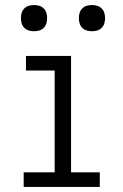

<svg xmlns="http://www.w3.org/2000/svg" viewBox="-20 -742 490 762"><path d="M74 0V-58H197V-462H83V-520H262V-58H376V0ZM345 -618Q334 -618 324 -621Q314 -624 306.5 -631.5Q299 -639 296 -649Q293 -659 293 -670Q293 -681 296 -691Q299 -701 306.5 -708.5Q314 -716 324 -719Q334 -722 345 -722Q356 -722 366 -719Q376 -716 383.5 -708.5Q391 -701 394 -691Q397 -681 397 -670Q397 -659 394 -649Q391 -639 383.5 -631.5Q376 -624 366 -621Q356 -618 345 -618ZM115 -618Q104 -618 94 -621Q84 -624 76.5 -631.5Q69 -639 66 -649Q63 -659 63 -670Q63 -681 66 -691Q69 -701 76.5 -708.5Q84 -716 94 -719Q104 -722 115 -722Q126 -722 136 -719Q146 -716 153.5 -708.5Q161 -701 164 -691Q167 -681 167 -670Q167 -659 164 -649Q161 -639 153.5 -631.5Q146 -624 136 -621Q126 -618 115 -618Z"/></svg>

Font: Iosevka Etoile Light
Style: Regular
Weight: 300
Designer: Belleve Invis
Foundry: Belleve Invis
Version: Version 25.0.1; ttfautohint (v1.8.4)